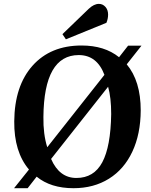

<svg xmlns="http://www.w3.org/2000/svg" viewBox="-20 -966 787 1000"><path d="M305.2 -788.1 441.9 -919.9Q469.2 -945.8 495.1 -945.8Q515.1 -945.8 529.1 -930.2Q543 -914.6 543 -890.1Q543 -868.2 534.2 -847.2L323.2 -761.2ZM124 14.2H53.2L130.9 -83Q52.7 -175.3 54.2 -334Q55.7 -518.6 149.4 -623.8Q243.2 -729 404.8 -729Q524.4 -729 600.1 -668L647 -728H716.8L640.1 -630.9Q712.9 -543.9 712.9 -391.1Q712.4 -268.1 669.4 -176.3Q626.5 -84.5 547.4 -35.2Q468.3 14.2 362.8 14.2Q244.1 14.2 170.9 -45.9ZM226.1 -199.2 523.9 -576.2Q484.9 -679.2 390.1 -679.2Q209 -679.2 206.1 -356.9Q204.6 -267.6 226.1 -199.2ZM377.9 -39.1Q469.2 -39.1 512.9 -121.1Q556.6 -203.1 559.1 -372.1Q559.1 -458 543 -514.2L246.1 -138.2Q289.1 -39.1 377.9 -39.1Z"/></svg>

Font: Literata SemiBold
Style: Italic
Weight: 650
Italic angle: -2.39999°
Designer: Latin by Veronika Burian and Jose Scaglione. Greek by Irene Vlachou. Cyrillic by Vera Evstafieva
Foundry: TypeTogether
Version: Version 3.021